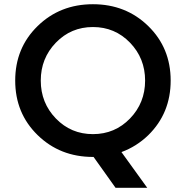

<svg xmlns="http://www.w3.org/2000/svg" viewBox="-20 -736 888 909"><path d="M420 7Q264 7 158 -96.5Q52 -200 52 -354.5Q52 -509 158 -612.5Q264 -716 420 -716Q576 -716 682 -612.5Q788 -509 788 -354.5Q788 -200 682 -96Q626 -42 555 -16L677 153H527L423 7Q421 7 420 7ZM595.5 -534Q524 -608 420 -608Q316 -608 244.5 -534Q173 -460 173 -354.5Q173 -249 244.5 -175Q316 -101 420 -101Q524 -101 595.5 -175Q667 -249 667 -354.5Q667 -460 595.5 -534Z"/></svg>

Font: Montreal
Style: Regular
Weight: 400
Designer: Julieta Ulanovsky, usr_local_share
Foundry: Julieta Ulanovsky, usr_local_share
Version: Version 2.001